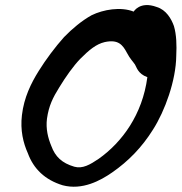

<svg xmlns="http://www.w3.org/2000/svg" viewBox="-20 -727 704 744"><path d="M65 -281C58 -222 70 -173 88 -133C110 -73 154 -30 223 -9C299 11 369 -27 415 -59C477 -102 530 -156 573 -225C619 -297 662 -415 663 -511C665 -552 664 -592 654 -626C644 -654 624 -689 587 -700C522 -724 498 -682 498 -682C448 -702 380 -690 335 -668C297 -647 259 -615 229 -584L228 -583C194 -545 158 -497 130 -452C100 -404 73 -349 65 -281ZM162 -267C169 -317 185 -349 210 -389C235 -430 264 -471 291 -499C325 -533 352 -556 386 -564C438 -575 455 -554 472 -522C484 -499 495 -489 503 -477L504 -475C509 -468 514 -441 551 -428C532 -283 453 -176 363 -112C329 -89 300 -72 268 -81C220 -95 194 -120 179 -161C166 -192 157 -228 162 -267Z"/></svg>

Font: Stray Cat
Style: ExBlkObl
Weight: 1000
Version: Version 1.0